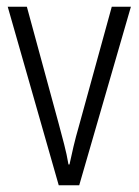

<svg xmlns="http://www.w3.org/2000/svg" viewBox="-20 -552 413 572"><path d="M155 0 3 -532H60L155 -183Q163 -153 171 -122.5Q179 -92 184 -62H187Q192 -86 199 -115.5Q206 -145 215 -176L313 -532H370L216 0Z"/></svg>

Font: Noto Sans Tamil Condensed Light
Style: Regular
Weight: 300
Width: 3
Designer: Jelle Bosma - Monotype Design Team
Foundry: Monotype Imaging Inc.
Version: Version 2.004; ttfautohint (v1.8.4.7-5d5b)